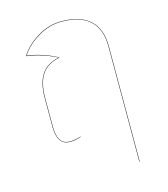

<svg xmlns="http://www.w3.org/2000/svg" viewBox="-112 -652 810 928"><g transform="rotate(-15 293.0 -188.5)"><path d="M472 -389V188H470V-389Q470 -475 422.5 -519Q375 -563 281 -563Q219 -563 162 -528.5Q105 -494 76 -448Q150 -439 227 -399V-398Q165 -385 137.5 -343.5Q110 -302 110 -227V-83Q110 -38 125 -15.5Q140 7 172 7Q200 7 227 -3V-1Q212 4 200.5 6.5Q189 9 172 9Q108 9 108 -83V-227Q108 -302 135.5 -344Q163 -386 224 -399Q148 -437 74 -446V-448Q102 -494 159.5 -529.5Q217 -565 281 -565Q375 -565 423.5 -520.5Q472 -476 472 -389Z"/></g></svg>

Font: FiraGO Two
Style: Regular
Weight: 100
Designer: bBox Type
Foundry: bBox Type GmbH
Version: Version 1.001